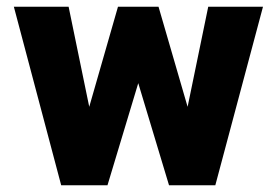

<svg xmlns="http://www.w3.org/2000/svg" viewBox="-20 -548 822 568"><path d="M21 -528 161 0H298L389 -302L480 0H617L758 -528H596L535 -232L449 -528H329L244 -232L183 -528Z"/></svg>

Font: Asimov Pro
Style: Ult
Weight: 900
Designer: Google
Version: Version 2.000980; 2014